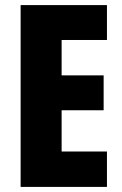

<svg xmlns="http://www.w3.org/2000/svg" viewBox="-20 -734 480 754"><path d="M400 0V-139H222V-301H387V-438H222V-577H400V-714H61V0Z"/></svg>

Font: Noto Sans Bengali ExtraCondensed ExtraBold
Style: Regular
Weight: 800
Width: 2
Designer: Joana Ranito - Universal Thirst; Jelle Bosma - Monotype Design Team
Foundry: Universal Thirst ehf.
Version: Version 3.000